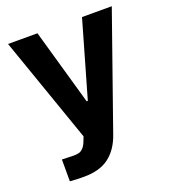

<svg xmlns="http://www.w3.org/2000/svg" viewBox="-133 -630 829 929"><g transform="rotate(-20 281.0 -165.5)"><path d="M68.4 196.3V84Q105.5 85.9 127 85.9Q144 85.9 155.5 83Q167 80.1 177.5 69.3Q188 58.6 196.3 37.1L205.1 14.6L14.6 -530.3H166L277.3 -139.6H283.2L395.5 -530.3H548.8L341.8 58.6Q317.9 126.5 270 162.8Q222.2 199.2 141.6 199.2Q96.2 199.2 68.4 196.3Z"/></g></svg>

Font: Pretendard GOV
Style: Bold
Weight: 700
Designer: Base glyphs from Inter by Rasmus Andersson; Hangeul glyphs from Noto Sans CJK(Source Han Sans) by Jang Soo-young and Kan
Foundry: Kil Hyung-jin
Version: Version 1.309